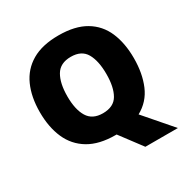

<svg xmlns="http://www.w3.org/2000/svg" viewBox="-198 -892 1192 1228"><g transform="rotate(-30 398.5 -277.5)"><path d="M745 -358Q745 -246 709 -161Q673 -76 591 -31L765 170H525L405 10H398Q278 10 201 -36Q124 -82 87.5 -165Q51 -248 51 -359Q51 -470 88 -552.5Q125 -635 202 -680Q279 -725 399 -725Q521 -725 597.5 -679.5Q674 -634 709.5 -551.5Q745 -469 745 -358ZM254 -358Q254 -261 287.5 -206Q321 -151 398 -151Q478 -151 510 -206Q542 -261 542 -358Q542 -455 510 -511Q478 -567 399 -567Q320 -567 287 -511Q254 -455 254 -358Z"/></g></svg>

Font: Noto Sans Myanmar Black
Style: Regular
Weight: 900
Designer: Monotype Design Team
Foundry: Monotype Imaging Inc.
Version: Version 2.107; ttfautohint (v1.8.4.7-5d5b)